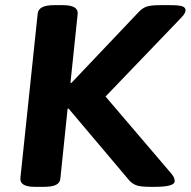

<svg xmlns="http://www.w3.org/2000/svg" viewBox="-20 -722 739 744"><path d="M115 2Q56 2 59 -32L126 -669Q129 -702 189 -702H224Q284 -702 281 -668L253 -401H257L518 -676Q531 -690 547 -696Q563 -702 600 -702H639Q674 -702 686.5 -697.5Q699 -693 699 -682Q699 -678 695.5 -670.5Q692 -663 678 -649L389 -348L645 -48Q653 -38 655 -31.5Q657 -25 657 -20Q657 2 580 2H563Q523 2 507 -4.5Q491 -11 480 -24L246 -301H242L214 -31Q213 -14 197.5 -6Q182 2 150 2Z"/></svg>

Font: Asap Expanded Expanded Regular
Style: Bold Italic
Weight: 700
Width: 7
Italic angle: -6°
Designer: Pablo Cosgaya
Foundry: Omnibus-Type
Version: Version 3.001; ttfautohint (v1.8.4.7-5d5b)